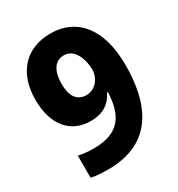

<svg xmlns="http://www.w3.org/2000/svg" viewBox="-174 -836 888 959"><g transform="rotate(-30 269.5 -356.5)"><path d="M506 -398C506 -619 403 -723 259 -723C116 -723 29 -627 29 -473C29 -329 100 -243 216 -243C291 -243 332 -275 357 -326H362C357 -195 309 -117 162 -117C130 -117 100 -120 73 -126V2C102 8 139 10 171 10C441 10 506 -195 506 -398ZM263 -595C326 -595 351 -518 351 -462C351 -418 318 -366 262 -366C209 -366 182 -405 182 -476C182 -559 216 -595 263 -595Z"/></g></svg>

Font: Noto Sans Sinhala UI SemiCondensed ExtraBold
Style: Regular
Weight: 800
Width: 4
Designer: Jelle Bosma - Monotype Design Team
Foundry: Monotype Imaging Inc.
Version: Version 2.006